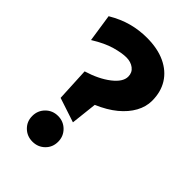

<svg xmlns="http://www.w3.org/2000/svg" viewBox="-210 -786 871 871"><g transform="rotate(45 225.5 -350.5)"><path d="M202 -701Q153 -701 106 -688.5Q59 -676 10 -647L30 -514Q85 -548 128 -560Q171 -572 199 -572Q228 -572 247.5 -557Q267 -542 267 -516Q267 -482 223 -448Q179 -414 110 -393L118 -231L236 -192L250 -318Q306 -342 343.5 -373Q381 -404 401 -440.5Q421 -477 421 -515Q421 -572 395 -613.5Q369 -655 320 -678Q271 -701 202 -701ZM168 -165Q133 -165 109 -141Q85 -117 85 -82Q85 -47 109 -23.5Q133 0 168 0Q203 0 227 -23.5Q251 -47 251 -82Q251 -117 227 -141Q203 -165 168 -165Z"/></g></svg>

Font: Catamaran Thin ExtraBold
Style: Regular
Weight: 800
Version: Version 2.000